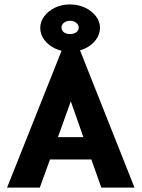

<svg xmlns="http://www.w3.org/2000/svg" viewBox="-20 -848 640 868"><path d="M438 0 393 -127H206L160 0H12L261 -625H340L588 0ZM300 -390 242 -228H357ZM296 -614Q260 -614 229.5 -628.5Q199 -643 180.5 -667.5Q162 -692 162 -722Q162 -751 180.5 -775Q199 -799 229 -813.5Q259 -828 296 -828Q333 -828 364 -813.5Q395 -799 413.5 -775Q432 -751 432 -723Q432 -693 413.5 -668Q395 -643 363.5 -628.5Q332 -614 296 -614ZM297 -694Q313 -694 324.5 -702Q336 -710 336 -724Q336 -736 324.5 -745Q313 -754 297 -754Q280 -754 269 -745Q258 -736 258 -724Q258 -710 269 -702Q280 -694 297 -694Z"/></svg>

Font: Inconsolata Expanded Black
Style: Regular
Weight: 900
Width: 7
Monospace: yes
Designer: Raph Levien, Cyreal, Brenton Simpson
Foundry: Raph Levien, Cyreal, Google
Version: Version 3.001; ttfautohint (v1.8.2.53-6de2)